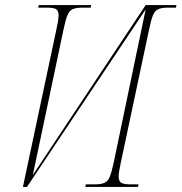

<svg xmlns="http://www.w3.org/2000/svg" viewBox="-20 -734 713 754"><path d="M201 -616Q210 -655 210 -673Q210 -693 199.5 -698.5Q189 -704 164 -704H130L132 -714H338L336 -704H304Q279 -704 265.5 -698Q252 -692 244.5 -673.5Q237 -655 229 -616L109 -47L552 -714H673L671 -704H640Q615 -704 601.5 -698Q588 -692 580.5 -673.5Q573 -655 565 -616L455 -98Q451 -79 448.5 -65Q446 -51 446 -41Q446 -22 456.5 -16Q467 -10 492 -10H524L522 0H315L317 -10H352Q377 -10 390.5 -16Q404 -22 411.5 -41Q419 -60 427 -98L552 -697L86 0H70Z"/></svg>

Font: Noto Serif Display ExtraCondensed Thin
Style: Italic
Weight: 100
Width: 2
Italic angle: -12°
Designer: Monotype Design Team
Foundry: Monotype Imaging Inc.
Version: Version 2.009